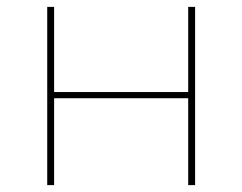

<svg xmlns="http://www.w3.org/2000/svg" viewBox="-20 -537 703 557"><path d="M117 -517H137V-270H526V-517H546V0H526V-252H137V0H117Z"/></svg>

Font: Montserrat
Style: Regular
Weight: 400
Designer: Julieta Ulanovsky
Foundry: Julieta Ulanovsky
Version: Version 8.000